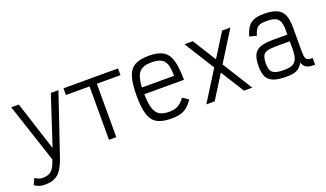

<svg xmlns="http://www.w3.org/2000/svg" viewBox="-77 -1146 3154 1855"><g transform="rotate(-20 1500.0 -218.0)"><path d="M134 196Q102 196 79 188.5Q56 181 29 163L59 100Q86 116 101 121.5Q116 127 134 127Q175 127 201.5 115Q228 103 247.5 73.5Q267 44 284 -9L83 -618H161L324 -112L490 -618H568L361 -6Q336 69 306.5 113.5Q277 158 236 177Q195 196 134 196Z M863 0V-618H938V0ZM620 -549V-618H1181V-549Z M1503 14Q1410 14 1356.5 -15.5Q1303 -45 1281 -116Q1259 -187 1259 -309Q1259 -432 1281 -502.5Q1303 -573 1356.5 -602.5Q1410 -632 1503 -632Q1594 -632 1646 -601.5Q1698 -571 1720 -497.5Q1742 -424 1742 -297H1288V-366H1665Q1665 -441 1650.5 -484Q1636 -527 1600.5 -545Q1565 -563 1503 -563Q1438 -563 1401.5 -540.5Q1365 -518 1349.5 -465Q1334 -412 1334 -318Q1334 -219 1349.5 -161.5Q1365 -104 1401.5 -79.5Q1438 -55 1503 -55Q1540 -55 1567 -63Q1594 -71 1617.5 -89.5Q1641 -108 1665 -141L1725 -101Q1695 -57 1664.5 -32Q1634 -7 1595.5 3.5Q1557 14 1503 14Z M2251 0 1864 -618H1950L2336 0ZM1864 0 2251 -618H2336L1950 0Z M2684 14Q2602 14 2553.5 -4Q2505 -22 2484.5 -62.5Q2464 -103 2464 -172Q2464 -247 2484.5 -289.5Q2505 -332 2553.5 -349Q2602 -366 2684 -366H2830V-414Q2830 -469 2817 -500.5Q2804 -532 2772.5 -545Q2741 -558 2684 -558Q2642 -558 2616.5 -549.5Q2591 -541 2576 -518.5Q2561 -496 2549 -456L2477 -474Q2494 -532 2518 -566.5Q2542 -601 2582 -616.5Q2622 -632 2684 -632Q2767 -632 2815.5 -610.5Q2864 -589 2884.5 -541Q2905 -493 2905 -414V-162Q2905 -123 2911.5 -102.5Q2918 -82 2935 -75.5Q2952 -69 2983 -70V-1Q2927 1 2897.5 -13.5Q2868 -28 2855 -68Q2837 -38 2814.5 -19.5Q2792 -1 2760.5 6.5Q2729 14 2684 14ZM2684 -55Q2741 -55 2772.5 -70Q2804 -85 2817 -121.5Q2830 -158 2830 -221V-297H2684Q2628 -297 2596 -287Q2564 -277 2551.5 -250Q2539 -223 2539 -172Q2539 -128 2551.5 -102.5Q2564 -77 2596 -66Q2628 -55 2684 -55Z"/></g></svg>

Font: Victor Mono
Style: Regular
Weight: 400
Monospace: yes
Designer: Rune Bjørnerås
Version: Version 1.561;gftools[0.9.30]